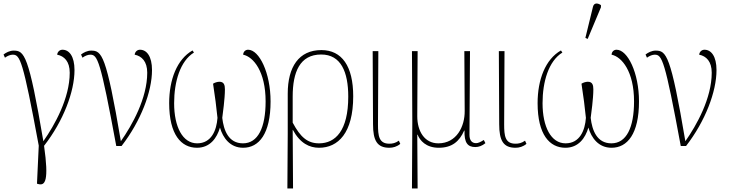

<svg xmlns="http://www.w3.org/2000/svg" viewBox="-36 -825 4122 1085"><path d="M180 215C220 226 241 196 213 -1C322 -141 385 -307 385 -429C385 -507 355 -544 317 -544C302 -544 289 -533 287 -516C327 -508 358 -478 358 -414C358 -270 273 -118 209 -27C126 -518 101 -539 41 -539C19 -539 -2 -528 -16 -517L-8 -499C7 -510 23 -516 36 -516C77 -516 93 -488 183 -2L173 213Z M621 0H651C760 -141 823 -307 823 -429C823 -507 793 -544 755 -544C740 -544 727 -533 725 -516C765 -508 796 -478 796 -414C796 -270 711 -118 647 -27C564 -518 539 -539 479 -539C457 -539 436 -528 422 -517L430 -499C445 -510 461 -516 474 -516C515 -516 531 -488 621 0Z M1077 10C1151 10 1190 -45 1207 -104C1224 -46 1264 10 1338 10C1427 10 1493 -68 1493 -252C1493 -413 1429 -544 1366 -544C1351 -544 1339 -533 1338 -516C1396 -504 1465 -421 1465 -252C1465 -104 1422 -15 1337 -15C1255 -15 1228 -89 1220 -159C1223 -183 1235 -267 1235 -320C1235 -344 1230 -363 1204 -363C1192 -363 1177 -358 1168 -352C1179 -282 1187 -218 1193 -159C1188 -89 1159 -15 1078 -15C996 -15 948 -108 948 -242C948 -363 982 -480 1060 -528L1052 -540C964 -490 920 -375 920 -242C920 -64 988 10 1077 10Z M1588 240H1620L1618 -91H1619C1660 -15 1713 10 1767 10C1874 10 1960 -73 1960 -281C1960 -451 1896 -542 1780 -542C1653 -542 1590 -447 1590 -296V-70ZM1767 -15C1701 -15 1661 -51 1618 -132V-280C1618 -417 1658 -517 1779 -517C1891 -517 1932 -418 1932 -279C1932 -86 1859 -15 1767 -15Z M2164 10C2185 10 2207 4 2226 -12L2218 -30C2198 -16 2182 -13 2164 -13C2105 -13 2100 -58 2100 -122L2102 -536H2070L2072 -123C2072 -31 2095 10 2164 10Z M2292 240H2324L2322 -64H2324C2336 -32 2371 10 2443 10C2519 10 2560 -26 2587 -87H2589C2587 -19 2606 6 2650 6C2669 6 2689 -1 2707 -16L2698 -34C2679 -22 2666 -16 2654 -16C2630 -16 2617 -33 2617 -63L2620 -536H2588L2590 -198C2591 -110 2544 -15 2441 -15C2364 -15 2322 -82 2322 -168L2324 -536H2292L2294 -136Z M2877 10C2898 10 2920 4 2939 -12L2931 -30C2911 -16 2895 -13 2877 -13C2818 -13 2813 -58 2813 -122L2815 -536H2783L2785 -123C2785 -31 2808 10 2877 10Z M3285 -605 3360 -784V-796C3343 -808 3321 -811 3315 -787L3272 -611ZM3159 10C3233 10 3272 -45 3289 -104C3306 -46 3346 10 3420 10C3509 10 3575 -68 3575 -252C3575 -413 3511 -544 3448 -544C3433 -544 3421 -533 3420 -516C3478 -504 3547 -421 3547 -252C3547 -104 3504 -15 3419 -15C3337 -15 3310 -89 3302 -159C3305 -183 3317 -267 3317 -320C3317 -344 3312 -363 3286 -363C3274 -363 3259 -358 3250 -352C3261 -282 3269 -218 3275 -159C3270 -89 3241 -15 3160 -15C3078 -15 3030 -108 3030 -242C3030 -363 3064 -480 3142 -528L3134 -540C3046 -490 3002 -375 3002 -242C3002 -64 3070 10 3159 10Z M3811 0H3841C3950 -141 4013 -307 4013 -429C4013 -507 3983 -544 3945 -544C3930 -544 3917 -533 3915 -516C3955 -508 3986 -478 3986 -414C3986 -270 3901 -118 3837 -27C3754 -518 3729 -539 3669 -539C3647 -539 3626 -528 3612 -517L3620 -499C3635 -510 3651 -516 3664 -516C3705 -516 3721 -488 3811 0Z"/></svg>

Font: Noto Serif SemiCondensed Thin
Style: Regular
Weight: 100
Width: 4
Designer: Monotype Design Team
Foundry: Monotype Imaging Inc.
Version: Version 2.015